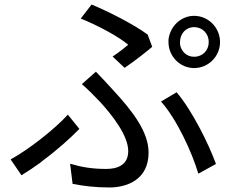

<svg xmlns="http://www.w3.org/2000/svg" viewBox="-20 -789 1040 849"><path d="M653 -582 633 -636C574 -680 462 -737 385 -769L337 -707C414 -676 505 -627 547 -591C533 -579 505 -557 478 -539L531 -489C570 -515 630 -562 653 -582ZM953 -603C953 -666 902 -719 838 -719C780 -719 731 -672 725 -613V-605V-603C725 -540 776 -488 838 -488C902 -488 953 -540 953 -603ZM776 -603C776 -640 802 -669 838 -669C876 -669 903 -640 903 -603C903 -566 876 -538 838 -538C806 -538 781 -561 776 -593V-602V-603ZM637 -114C637 -204 570 -294 478 -393C455 -418 429 -447 404 -472L342 -417C370 -393 400 -362 422 -339C478 -278 547 -189 547 -121C547 -57 496 -42 450 -42C387 -42 341 -50 290 -65L301 24C346 33 400 40 464 40C536 40 637 9 637 -114ZM935 -64C903 -152 830 -300 761 -381L692 -340C761 -263 829 -116 857 -21L935 -64ZM331 -219 280 -282C224 -220 109 -129 27 -84L75 -14C103 -31 131 -50 159 -70L167 -77C232 -125 291 -178 331 -219ZM725 -604V-605V-608V-604Z"/></svg>

Font: Glow Sans SC Normal Book
Style: Regular
Weight: 500
Designer: Ryoko NISHIZUKA (kana, bopomofo & ideographs); Paul D. Hunt (Latin, Greek & Cyrillic); Sandoll Communications, Soo-young
Version: Version 0.93